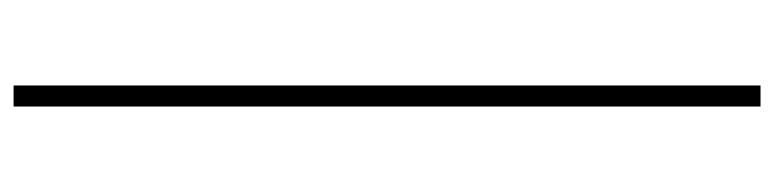

<svg xmlns="http://www.w3.org/2000/svg" viewBox="-449 -417 1141 283"><g transform="rotate(90 121.5 -275.5)"><path d="M106 275H137V-826H106Z"/></g></svg>

Font: Noto Sans CJK HK Thin
Style: Regular
Weight: 100
Designer: Ryoko NISHIZUKA 西塚涼子 (kana, bopomofo & ideographs); Paul D. Hunt (Latin, Greek & Cyrillic); Sandoll Communications 산돌커뮤니
Foundry: Adobe
Version: Version 2.004;hotconv 1.0.118;makeotfexe 2.5.65603